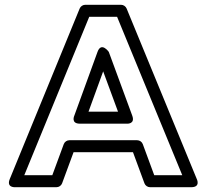

<svg xmlns="http://www.w3.org/2000/svg" viewBox="-20 -756 864 801"><path d="M552.2 -171H269.5C259.1 -171 249.6 -164.3 246 -154.7L198.2 -25H81.3L352.3 -686H468.4L740.4 -25H623.5L575.7 -154.7C572.1 -164.4 562.5 -171 552.2 -171ZM534.8 -121 582.6 8.7C586.2 18.3 595.7 25 606.1 25H777.7C818.5 25 800.8 -9.5 800.8 -9.5L508.2 -720.5C504.7 -729.1 495.4 -736 485.1 -736H335.5C326.2 -736 316.3 -730 312.4 -720.5L20.9 -9.5C5.4 28.2 44 25 44 25H215.6C225.9 25 235.5 18.4 239.1 8.7L286.9 -121ZM313.5 -240H508.2C508.2 -240 545.3 -236.6 531.7 -273.6L433.8 -539.6C433.8 -539.6 402.8 -583.5 386.8 -539.5L290 -273.5C290 -273.5 274.2 -240 313.5 -240ZM349.2 -290 410.4 -458.3 472.4 -290Z"/></svg>

Font: Asimov
Style: WidOu
Weight: 500
Designer: Google
Version: Version 2.000980; 2014